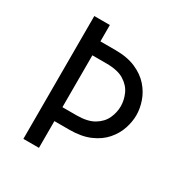

<svg xmlns="http://www.w3.org/2000/svg" viewBox="-150 -735 800 846"><g transform="rotate(30 250.0 -312.5)"><path d="M87.5 0V-625H166.7V-541.7H242.4Q304.2 -541.7 346.9 -522.9Q389.6 -504.2 416 -474Q442.4 -443.8 454.5 -408.3Q466.7 -372.9 466.7 -338.9Q466.7 -305.6 454.9 -270.1Q443.1 -234.7 416.7 -204.2Q390.3 -173.6 347.2 -154.9Q304.2 -136.1 242.4 -136.1H166.7V0ZM166.7 -206.9H238.2Q294.4 -206.9 327.1 -226.7Q359.7 -246.5 373.6 -276.7Q387.5 -306.9 387.5 -338.9Q387.5 -369.4 374 -400Q360.4 -430.6 328.1 -450.7Q295.8 -470.8 238.2 -470.8H166.7Z"/></g></svg>

Font: co2trust
Style: Regular
Weight: 400
Designer: Kristian Moeller
Foundry: Dicotype
Version: Version 1.000